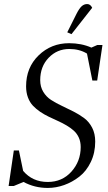

<svg xmlns="http://www.w3.org/2000/svg" viewBox="-20 -926 538 956"><path d="M22.9 0 48.8 -176.8H74.2L95.2 -75.2Q141.6 -20 217.8 -20Q289.6 -20 335.7 -71.5Q381.8 -123 381.8 -193.8Q381.8 -219.7 372.6 -240.5Q363.3 -261.2 347.4 -275.4Q331.5 -289.6 311.3 -301.5Q291 -313.5 268.3 -323.7Q245.6 -334 223.1 -344.7Q200.7 -355.5 180.4 -369.1Q160.2 -382.8 144.3 -399.4Q128.4 -416 119.1 -440.9Q109.9 -465.8 109.9 -496.1Q109.9 -589.8 172.4 -650.4Q234.9 -710.9 324.2 -710.9Q385.3 -710.9 435.1 -689L464.8 -702.1H490.2L463.9 -524.9H439.9L413.1 -659.2Q375.5 -682.1 325.2 -682.1Q264.2 -682.1 222.2 -638.4Q180.2 -594.7 180.2 -526.9Q180.2 -494.1 195.3 -469Q210.4 -443.8 234.6 -428.2Q258.8 -412.6 288.1 -398.9Q317.4 -385.3 346.4 -370.4Q375.5 -355.5 399.7 -337.4Q423.8 -319.3 439 -289.8Q454.1 -260.3 454.1 -221.2Q454.1 -165 432.1 -119.4Q410.2 -73.7 375 -46.4Q339.8 -19 299.3 -4.6Q258.8 9.8 217.8 9.8Q152.3 9.8 97.2 -20L48.8 0ZM314.9 -765.1 360.8 -856.9Q374.5 -883.8 386.5 -894.8Q398.4 -905.8 414.1 -905.8Q430.2 -905.8 439 -887.2L335.9 -755.9Z"/></svg>

Font: Dihjauti S
Style: Italic
Weight: 400
Italic angle: -9°
Designer: T. Christopher White
Version: Version 3.0.0